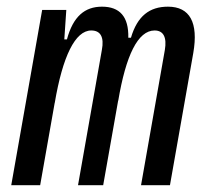

<svg xmlns="http://www.w3.org/2000/svg" viewBox="-20 -547 626 567"><path d="M175.8 -517.6H104.5L13.2 0H98.6L141.6 -243.7V-242.7C165 -380.9 202.1 -457 249.5 -457C276.9 -457 288.1 -437.5 280.8 -399.4L210.4 0H284.7L329.1 -251V-249C351.6 -383.3 387.2 -457 436.5 -457C462.9 -457 473.1 -436.5 466.8 -399.4L396.5 0H481.9L550.8 -390.6C566.4 -480.5 540.5 -527.3 476.1 -527.3C421.9 -527.3 385.7 -500 366.7 -435.5H358.9C360.4 -498 333.5 -527.3 281.2 -527.3C230 -527.3 195.8 -498 177.7 -430.7H169.9Z"/></svg>

Font: Cascadia Code PL SemiLight
Style: Italic
Weight: 350
Italic angle: -10°
Monospace: yes
Designer: Aaron Bell
Foundry: Saja Typeworks
Version: Version 2404.023